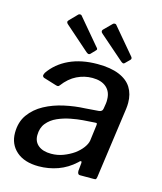

<svg xmlns="http://www.w3.org/2000/svg" viewBox="-113 -833 779 926"><g transform="rotate(15 276.0 -370.0)"><path d="M347 -58Q309 -23 263 -6.5Q217 10 167 10Q96 10 56 -25Q16 -60 16 -117Q16 -171 43 -208.5Q70 -246 113.5 -269.5Q157 -293 209.5 -304.5Q262 -316 312 -318L378 -323Q397 -324 399 -341L403 -366Q404 -371 404 -376Q404 -381 404 -386Q404 -425 379 -447Q354 -469 309 -469Q269 -469 232 -451Q195 -433 165 -393Q162 -389 158.5 -388Q155 -387 148 -389L83 -409Q78 -411 76 -416Q74 -421 80 -433Q115 -484 175 -512Q235 -540 316 -540Q381 -540 423.5 -522.5Q466 -505 486 -473Q506 -441 506 -397Q506 -390 505.5 -382.5Q505 -375 504 -367L455 -14Q453 -4 451 -2Q449 0 440 0H373Q365 0 362 -5Q359 -10 359 -19L363 -60Q362 -75 347 -58ZM386 -252Q387 -260 385.5 -262.5Q384 -265 376 -264L317 -260Q290 -258 256.5 -251.5Q223 -245 192.5 -231.5Q162 -218 142.5 -194Q123 -170 123 -133Q123 -101 146 -82.5Q169 -64 210 -64Q242 -64 270.5 -75Q299 -86 322 -102Q345 -119 359 -138Q373 -157 376 -174ZM164 -747Q168 -750 173.5 -749.5Q179 -749 181 -745L289 -617Q293 -614 294 -609.5Q295 -605 290 -601L268 -578Q263 -574 258.5 -575.5Q254 -577 248 -582L131 -685Q115 -697 125 -707ZM337 -747Q341 -750 346.5 -749.5Q352 -749 354 -745L462 -617Q465 -614 466 -609.5Q467 -605 463 -601L440 -578Q436 -574 431.5 -575.5Q427 -577 421 -582L303 -685Q287 -697 298 -708Z"/></g></svg>

Font: Libre Franklin Medium
Style: Italic
Weight: 500
Italic angle: -8°
Designer: Pablo Impallari, Rodrigo Fuenzalida, Nhung Nguyen
Foundry: Impallari Type
Version: Version 3.000